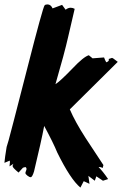

<svg xmlns="http://www.w3.org/2000/svg" viewBox="-24 -759 553 869"><path d="M191 -739Q206 -739 214 -721L257 -737L273 -715Q284 -724 296 -724Q305 -724 314 -719Q313 -714 284 -590Q268 -519 227 -378Q247 -390 304 -449Q354 -502 378 -509L395 -495L447 -499Q452 -485 457 -477Q472 -482 468 -492Q475 -494 483 -497Q486 -497 496.5 -488.5Q507 -480 509 -479L292 -264Q316 -208 363 -135Q404 -73 444 -12L441 1Q431 -3 427 -3H422Q442 17 465 51L464 52L442 59L412 39L405 59L376 37L381 73L355 61L340 90Q295 53 235 -69Q218 -111 176 -189Q163 -120 130 17Q122 43 115 43Q109 43 100 36Q91 29 91 24Q91 21 93.5 15Q96 9 96 6Q96 0 91 -3L80 0L60 22Q33 0 33 -7Q33 -13 37 -18L19 -6Q21 -20 21 -26Q21 -26 20 -32L-4 -22Q-2 -46 6 -94Q9 -104 15 -124Q21 -144 100 -452Q170 -726 178 -735Q182 -739 191 -739Z"/></svg>

Font: Ode an Erik AH
Style: Regular
Weight: 400
Designer: Andreas Höfeld
Foundry: Fontgrube AH
Version: Version 2.00